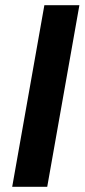

<svg xmlns="http://www.w3.org/2000/svg" viewBox="-20 -720 326 740"><path d="M27 0 151 -700H286L162 0Z"/></svg>

Font: DM Sans 11pt
Style: Bold Italic
Weight: 700
Italic angle: -10°
Version: Version 4.004;gftools[0.9.30]